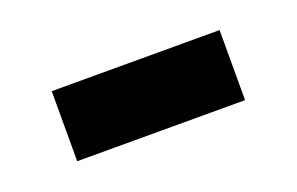

<svg xmlns="http://www.w3.org/2000/svg" viewBox="-33 -433 422 273"><g transform="rotate(-20 178.0 -297.0)"><path d="M51 -350H305V-244H51Z"/></g></svg>

Font: Noto Sans Gurmukhi UI SemiBold
Style: Regular
Weight: 600
Designer: Jelle Bosma - Monotype Design Team
Foundry: Monotype Imaging Inc.
Version: Version 2.004; ttfautohint (v1.8.4.7-5d5b)